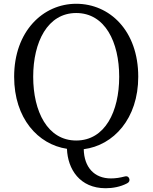

<svg xmlns="http://www.w3.org/2000/svg" viewBox="-20 -770 809 1018"><path d="M540 228C577 228 618 221 654 202C666 196 669 186 665 176C661 166 652 162 640 166C617 172 594 176 568 176C480 176 426 117 424 21C582 1 713 -141 713 -363C713 -608 561 -750 384 -750C208 -750 55 -604 55 -363C55 -142 182 -4 335 19C339 127 403 228 540 228ZM156 -363C156 -547 232 -701 384 -701C537 -701 612 -547 612 -363C612 -179 537 -25 384 -25C232 -25 156 -179 156 -363Z"/></svg>

Font: 寒蝉锦书宋 Text
Style: Regular
Weight: 400
Designer: 寒蝉锦书宋{Warren} 思源宋体{Ryoko NISHIZUKA 西塚涼子 (kana & ideographs); Frank Grießhammer (Latin, Greek & Cyrillic); Wenlong ZHANG 
Foundry: Adobe & ChillType
Version: Version 2.000;Glyphs 3.1.1 (3135)